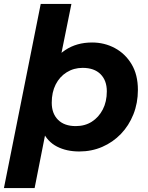

<svg xmlns="http://www.w3.org/2000/svg" viewBox="-40 -762 750 976"><path d="M-20 194 167 -742H323L260 -431L218 -271L197 -115L136 194ZM363 8Q298 8 249.5 -17Q201 -42 177 -94.5Q153 -147 160 -230Q166 -326 199.5 -397Q233 -468 291 -507Q349 -546 428 -546Q491 -546 544 -517.5Q597 -489 629 -435.5Q661 -382 661 -305Q661 -238 638 -180.5Q615 -123 574.5 -81Q534 -39 480 -15.5Q426 8 363 8ZM345 -121Q392 -121 427 -143.5Q462 -166 482.5 -205.5Q503 -245 503 -298Q503 -353 471 -385Q439 -417 380 -417Q335 -417 299 -394.5Q263 -372 243 -332.5Q223 -293 223 -240Q223 -185 255 -153Q287 -121 345 -121Z"/></svg>

Font: MOST Montserrat
Style: Bold Italic
Weight: 700
Italic angle: -11.3°
Designer: Julieta Ulanovsky
Foundry: Julieta Ulanovsky
Version: Version 8.000;March 11, 2024;FontCreator 15.0.0.2926 64-bit